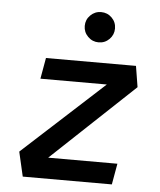

<svg xmlns="http://www.w3.org/2000/svg" viewBox="-53 -781 691 827"><g transform="rotate(5 293.0 -367.5)"><path d="M535.2 -426.8 178.2 -90.8H477.5L461.4 0H76.2L51.8 -106L402.3 -426.8H115.2L131.3 -517.6H520.5ZM351.1 -604.5Q324.2 -604.5 304.9 -623.8Q285.6 -643.1 285.6 -669.9Q285.6 -697.3 304.9 -716.3Q324.2 -735.4 351.1 -735.4Q378.4 -735.4 397.5 -716.3Q416.5 -697.3 416.5 -669.9Q416.5 -643.1 397.5 -623.8Q378.4 -604.5 351.1 -604.5Z"/></g></svg>

Font: Cascadia Mono PL
Style: Italic
Weight: 400
Italic angle: -10°
Monospace: yes
Designer: Aaron Bell
Foundry: Saja Typeworks
Version: Version 2404.023; ttfautohint (v1.8.4)